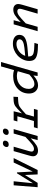

<svg xmlns="http://www.w3.org/2000/svg" viewBox="1463 -2213 758 3724"><g transform="rotate(-90 1842.0 -351.0)"><path d="M638 -465 406 0H321L310 -246L157 0H73L110 -465H188L150 -91L343 -401H360L377 -95L552 -465Z M1066 0H986L1022 -135Q937 -54 887 -23.5Q837 7 781 7Q732 7 702.5 -19Q673 -45 673 -89Q673 -104 676.5 -123Q680 -142 688 -168L773 -465H859L774 -171Q769 -151 766.5 -138.5Q764 -126 764 -116Q764 -95 777.5 -83Q791 -71 816 -71Q854 -71 901 -105.5Q948 -140 1049 -237L1114 -465H1200ZM976 -634Q976 -602 956 -581.5Q936 -561 903 -561Q878 -561 865 -571Q852 -581 852 -601Q852 -630 873 -652Q894 -674 925 -674Q949 -674 962.5 -663.5Q976 -653 976 -634ZM1210 -634Q1210 -602 1190 -581.5Q1170 -561 1138 -561Q1113 -561 1100 -571.5Q1087 -582 1087 -601Q1087 -631 1108.5 -652.5Q1130 -674 1160 -674Q1183 -674 1196.5 -663.5Q1210 -653 1210 -634Z M1215 0 1236 -72H1357L1449 -393H1348L1369 -465H1546L1506 -305Q1603 -406 1647 -434.5Q1691 -463 1760 -466L1828 -469L1823 -381L1743 -377Q1690 -373 1663.5 -363Q1637 -353 1603 -326Q1584 -312 1558.5 -289.5Q1533 -267 1487 -226L1443 -72H1592L1571 0Z M2298 0H2231L2240 -82Q2189 -35 2143.5 -13.5Q2098 8 2049 8Q1978 8 1934 -40Q1890 -88 1890 -167Q1890 -301 1985 -388Q2080 -475 2231 -475Q2261 -475 2289 -471Q2317 -467 2344 -458L2416 -710H2501ZM2231 -403Q2119 -403 2049.5 -336.5Q1980 -270 1980 -175Q1980 -124 2006 -93.5Q2032 -63 2075 -63Q2118 -63 2158 -85Q2198 -107 2258 -161L2323 -386Q2302 -395 2279.5 -399Q2257 -403 2231 -403Z M2872 -62 2851 7Q2780 7 2728 2.5Q2676 -2 2640 -12Q2577 -28 2549.5 -63Q2522 -98 2522 -163Q2522 -224 2549.5 -283Q2577 -342 2626 -388Q2674 -432 2733.5 -456Q2793 -480 2858 -480Q2937 -480 2982.5 -446.5Q3028 -413 3028 -355Q3028 -282 2967.5 -245.5Q2907 -209 2775 -197L2609 -183Q2609 -180 2609 -177Q2609 -174 2609 -171Q2609 -102 2663.5 -83Q2718 -64 2872 -62ZM2941 -350Q2941 -377 2917 -394Q2893 -411 2853 -411Q2776 -411 2710.5 -362.5Q2645 -314 2621 -241L2773 -256Q2858 -265 2899.5 -288Q2941 -311 2941 -350Z M3232 -465H3312L3275 -328Q3363 -412 3412.5 -442Q3462 -472 3518 -472Q3568 -472 3597 -446Q3626 -420 3626 -376Q3626 -363 3622.5 -344Q3619 -325 3611 -297L3525 0H3439L3524 -294Q3529 -311 3531.5 -324Q3534 -337 3534 -349Q3534 -371 3520.5 -382.5Q3507 -394 3483 -394Q3444 -394 3396.5 -359.5Q3349 -325 3250 -230L3184 0H3099Z"/></g></svg>

Font: Intel One Mono
Style: Italic
Weight: 400
Italic angle: -16°
Monospace: yes
Designer: Fred Shallcrass
Foundry: Frere-Jones Type LLC
Version: Version 1.400;hotconv 1.1.0;makeotfexe 2.6.0;FJTRelease1.4